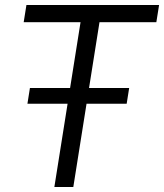

<svg xmlns="http://www.w3.org/2000/svg" viewBox="-20 -750 658 770"><path d="M90 -334 100 -397H498L488 -334ZM198 0 303 -661H75L86 -730H618L607 -661H379L274 0Z"/></svg>

Font: Sora Light
Style: Italic
Weight: 300
Designer: Jonathan Barnbrook, Juli√°n Moncada
Version: Version 1.000